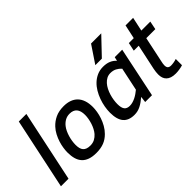

<svg xmlns="http://www.w3.org/2000/svg" viewBox="-48 -1299 1847 1847"><g transform="rotate(-45 875.5 -375.5)"><path d="M22.9 0 176.8 -727.1H279.8L126 0Z M296.9 -185.1Q296.9 -211.4 301.8 -244.6Q306.6 -277.8 317.6 -312.7Q328.6 -347.7 346.4 -382.1Q364.3 -416.5 390.6 -444.8Q425.3 -482.4 472.7 -504.6Q520 -526.9 585.9 -526.9Q631.3 -526.9 667.2 -514.2Q703.1 -501.5 728.3 -476.1Q753.4 -450.7 766.6 -412.1Q779.8 -373.5 779.8 -321.8Q779.8 -294.9 774.4 -260.7Q769 -226.6 756.8 -190.4Q744.6 -154.3 724.9 -119.4Q705.1 -84.5 676.8 -56.2Q658.7 -38.1 638.9 -24.7Q619.1 -11.2 596.7 -2.4Q574.2 6.3 548.1 10.7Q522 15.1 491.7 15.1Q438.5 15.1 401.4 1.7Q364.3 -11.7 341.1 -37.4Q317.9 -63 307.4 -100.1Q296.9 -137.2 296.9 -185.1ZM403.8 -182.1Q403.8 -155.3 408.9 -135.5Q414.1 -115.7 425.5 -102.5Q437 -89.4 455.6 -82.8Q474.1 -76.2 501 -76.2Q534.2 -76.2 560.3 -89.8Q586.4 -103.5 606.9 -127Q622.1 -144.5 634.5 -168.5Q647 -192.4 655.3 -218.5Q663.6 -244.6 668.2 -271.2Q672.9 -297.9 672.9 -320.8Q672.9 -435.1 574.7 -435.1Q539.6 -435.1 512 -419.2Q484.4 -403.3 463.9 -377Q449.7 -358.9 438.7 -335.4Q427.7 -312 419.9 -285.9Q412.1 -259.8 408 -233.2Q403.8 -206.5 403.8 -182.1Z M856.9 -167Q856.9 -203.1 864 -243.9Q871.1 -284.7 885.5 -324.7Q899.9 -364.7 921.6 -401.4Q943.4 -438 972.9 -465.8Q1002.4 -493.7 1039.6 -510.3Q1076.7 -526.9 1122.1 -526.9Q1168 -526.9 1201.2 -512.7Q1234.4 -498.5 1257.8 -472.2L1267.1 -512.2H1368.7L1261.7 0H1168.9L1176.8 -62Q1154.8 -43.5 1134.8 -29.3Q1114.7 -15.1 1094.7 -5.1Q1074.7 4.9 1054 10Q1033.2 15.1 1009.8 15.1Q932.6 15.1 894.8 -29.5Q856.9 -74.2 856.9 -167ZM1239.7 -382.8Q1219.2 -405.8 1192.1 -419.9Q1165 -434.1 1128.9 -434.1Q1101.1 -434.1 1078.1 -421.9Q1055.2 -409.7 1037.1 -389.4Q1019 -369.1 1005.6 -342.8Q992.2 -316.4 983.4 -287.6Q974.6 -258.8 970.2 -229.5Q965.8 -200.2 965.8 -174.8Q965.8 -123.5 983.4 -100.8Q1001 -78.1 1039.1 -78.1Q1059.6 -78.1 1079.8 -84Q1100.1 -89.8 1119.6 -99.6Q1139.2 -109.4 1156.7 -121.8Q1174.3 -134.3 1189.9 -147ZM1169.4 -589.8H1080.6L1198.7 -766.1H1337.4Z M1669.9 0Q1646.5 7.3 1620.1 11.2Q1593.8 15.1 1571.8 15.1Q1537.6 15.1 1513.7 7.1Q1489.7 -1 1474.4 -15.9Q1459 -30.8 1451.9 -51.5Q1444.8 -72.3 1444.8 -98.1Q1444.8 -113.3 1446.8 -131.3Q1448.7 -149.4 1452.6 -168L1507.8 -426.8H1440.9L1459 -512.2H1525.9L1556.6 -654.8H1659.7L1628.9 -512.2H1751L1733.9 -426.8H1610.8L1556.6 -170.9Q1552.7 -155.3 1550.8 -141.8Q1548.8 -128.4 1548.8 -118.2Q1548.8 -93.3 1560.3 -82.5Q1571.8 -71.8 1593.8 -71.8Q1610.8 -71.8 1632.1 -75.4Q1653.3 -79.1 1669.9 -85Z"/></g></svg>

Font: Clear Sans Medium
Style: Italic
Weight: 500
Italic angle: -12°
Foundry: Intel Corporation
Version: Version 1.00